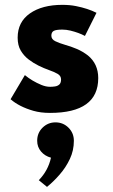

<svg xmlns="http://www.w3.org/2000/svg" viewBox="-20 -442 454 772"><path d="M181 12Q143.5 12 114 3.5Q57 -13 22.5 -43L80 -140Q109 -116 146.5 -100.5Q164.5 -93 181.5 -93Q191 -93 201.2 -94.5Q211.5 -96 218.5 -102.2Q225.5 -108.5 225.5 -122.5Q225.5 -137 211.8 -145Q198 -153 177.2 -160.2Q156.5 -167.5 135.2 -178Q114 -188.5 95 -203Q76 -217.5 63.5 -238.5Q51 -259.5 51 -290.5Q51 -353.5 100.2 -388Q149.5 -422.5 230.5 -422.5Q261 -422.5 285.5 -417.5Q333.5 -408 368 -390.5L321.5 -297.5Q297.5 -310.5 263 -319Q246.5 -323 230.5 -323Q205.5 -323 196 -317.8Q186.5 -312.5 186.5 -298.5Q186.5 -284 202.5 -276.2Q218.5 -268.5 242.5 -261.5Q264.5 -255.5 288.2 -245.5Q312 -235.5 333.5 -219Q375 -185 375 -128Q375 12 181 12ZM169 309.5 136 282.5Q173.5 244 185 192Q160.5 185.5 145 167.2Q129.5 149 129.5 124Q129.5 92.5 151.2 71.2Q173 50 203 50Q234 50 255.5 71.5Q277 93 277 124Q277 163 261 197Q245 231 220.2 259.5Q195.5 288 169 309.5Z"/></svg>

Font: Lucymar Sans
Style: Bold
Weight: 700
Foundry: The League of Moveable Type (original font) / Main changes by Cristiano Sobral with portions from Mirco Monsees
Version: Version 2.001;August 30, 2020;FontCreator 13.0.0.2681 64-bit